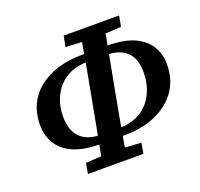

<svg xmlns="http://www.w3.org/2000/svg" viewBox="-121 -814 1002 963"><g transform="rotate(-20 379.5 -332.0)"><path d="M294 -105Q212 -105 157 -129Q102 -153 75 -197Q48 -241 48 -299Q48 -357 70 -404.5Q92 -452 134 -486Q176 -520 234.5 -538.5Q293 -557 366 -557H417L413 -514H357Q296 -508 255 -478Q214 -448 192.5 -401Q171 -354 171 -298Q171 -255 184 -223.5Q197 -192 224 -173Q251 -154 294 -149H344L340 -105ZM381 -105 387 -149H442Q488 -154 522.5 -172.5Q557 -191 580 -221Q603 -251 615 -288.5Q627 -326 627 -370Q627 -412 614.5 -442Q602 -472 575 -490.5Q548 -509 505 -514H455L458 -557H504Q588 -557 642.5 -533Q697 -509 724 -466Q751 -423 751 -365Q751 -308 728.5 -260Q706 -212 663.5 -177.5Q621 -143 563 -124Q505 -105 433 -105ZM190 15 200 -41 330 -49H368L496 -41L486 15ZM272 15 343 -364Q358 -442 372 -521Q386 -600 399 -679H526L455 -301Q440 -222 426 -143Q412 -64 399 15ZM302 -622 313 -679H609L598 -622L471 -615H432Z"/></g></svg>

Font: Source Serif 4 SemiBold
Style: Italic
Weight: 600
Italic angle: -12°
Designer: Frank Grießhammer
Foundry: Adobe Systems Incorporated
Version: Version 4.004;hotconv 1.0.116;makeotfexe 2.5.65601